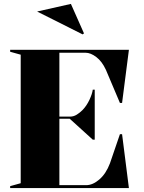

<svg xmlns="http://www.w3.org/2000/svg" viewBox="-20 -963 735 983"><path d="M32 0V-10L86 -25V-683L32 -698V-708H640L605 -436H594L522 -606Q502 -649 473 -671Q444 -693 418 -693H284V-366H339Q357 -366 373 -376Q389 -386 403 -400Q424 -422 438 -452Q452 -482 455 -504H465V-248H455L337 -355H284V-15H421Q455 -15 489 -44.5Q523 -74 543 -127L594 -276H605L640 0ZM403 -787 170 -904 343 -943 410 -792Z"/></svg>

Font: Kalnia Thin SemiBold
Style: Regular
Weight: 600
Version: Version 1.105